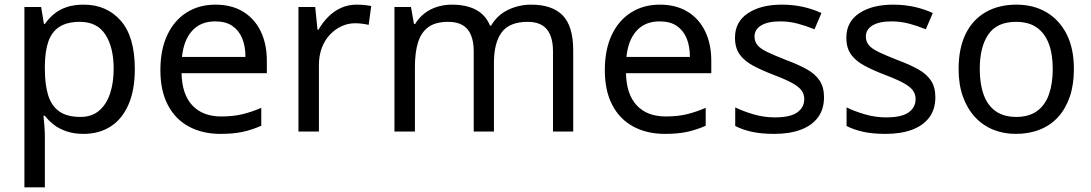

<svg xmlns="http://www.w3.org/2000/svg" viewBox="-20 -566 4694 826"><path d="M340 -546Q439 -546 499.5 -477Q560 -408 560 -269Q560 -178 532.5 -115.5Q505 -53 455.5 -21.5Q406 10 339 10Q298 10 266 -1Q234 -12 211.5 -29.5Q189 -47 173 -68H167Q169 -51 171 -25Q173 1 173 20V240H85V-536H157L169 -463H173Q189 -486 211.5 -505Q234 -524 265.5 -535Q297 -546 340 -546ZM324 -472Q270 -472 237 -451.5Q204 -431 189 -390Q174 -349 173 -286V-269Q173 -203 187 -157Q201 -111 234.5 -87Q268 -63 326 -63Q375 -63 406.5 -90Q438 -117 453.5 -163.5Q469 -210 469 -270Q469 -362 433.5 -417Q398 -472 324 -472Z M907 -546Q976 -546 1025.5 -516Q1075 -486 1101.5 -431.5Q1128 -377 1128 -304V-251H761Q763 -160 807.5 -112.5Q852 -65 932 -65Q983 -65 1022.5 -74.5Q1062 -84 1104 -102V-25Q1063 -7 1023 1.5Q983 10 928 10Q852 10 793.5 -21Q735 -52 702.5 -113.5Q670 -175 670 -264Q670 -352 699.5 -415Q729 -478 782.5 -512Q836 -546 907 -546ZM906 -474Q843 -474 806.5 -433.5Q770 -393 763 -321H1036Q1036 -367 1022 -401Q1008 -435 979.5 -454.5Q951 -474 906 -474Z M1514 -546Q1529 -546 1546.5 -544.5Q1564 -543 1577 -540L1566 -459Q1553 -462 1537.5 -464Q1522 -466 1508 -466Q1477 -466 1449 -453Q1421 -440 1399 -416.5Q1377 -393 1364.5 -360Q1352 -327 1352 -286V0H1264V-536H1336L1346 -438H1350Q1367 -468 1391 -492.5Q1415 -517 1446 -531.5Q1477 -546 1514 -546Z M2265 -546Q2356 -546 2401 -499.5Q2446 -453 2446 -349V0H2359V-345Q2359 -408 2332.5 -440Q2306 -472 2250 -472Q2172 -472 2138.5 -427Q2105 -382 2105 -296V0H2018V-345Q2018 -387 2006 -415.5Q1994 -444 1970 -458Q1946 -472 1908 -472Q1854 -472 1823 -449.5Q1792 -427 1778.5 -384Q1765 -341 1765 -278V0H1677V-536H1748L1761 -463H1766Q1783 -491 1807.5 -509.5Q1832 -528 1862 -537Q1892 -546 1924 -546Q1986 -546 2027.5 -524Q2069 -502 2088 -456H2093Q2120 -502 2166.5 -524Q2213 -546 2265 -546Z M2819 -546Q2888 -546 2937.5 -516Q2987 -486 3013.5 -431.5Q3040 -377 3040 -304V-251H2673Q2675 -160 2719.5 -112.5Q2764 -65 2844 -65Q2895 -65 2934.5 -74.5Q2974 -84 3016 -102V-25Q2975 -7 2935 1.5Q2895 10 2840 10Q2764 10 2705.5 -21Q2647 -52 2614.5 -113.5Q2582 -175 2582 -264Q2582 -352 2611.5 -415Q2641 -478 2694.5 -512Q2748 -546 2819 -546ZM2818 -474Q2755 -474 2718.5 -433.5Q2682 -393 2675 -321H2948Q2948 -367 2934 -401Q2920 -435 2891.5 -454.5Q2863 -474 2818 -474Z M3525 -148Q3525 -96 3499 -61Q3473 -26 3425 -8Q3377 10 3311 10Q3255 10 3214.5 1Q3174 -8 3143 -24V-104Q3175 -88 3220.5 -74.5Q3266 -61 3313 -61Q3380 -61 3410 -82.5Q3440 -104 3440 -140Q3440 -160 3429 -176Q3418 -192 3389.5 -208Q3361 -224 3308 -244Q3256 -264 3219 -284Q3182 -304 3162 -332Q3142 -360 3142 -404Q3142 -472 3197.5 -509Q3253 -546 3343 -546Q3392 -546 3434.5 -536.5Q3477 -527 3514 -510L3484 -440Q3450 -454 3413 -464Q3376 -474 3337 -474Q3283 -474 3254.5 -456.5Q3226 -439 3226 -409Q3226 -387 3239 -371.5Q3252 -356 3282.5 -341.5Q3313 -327 3364 -307Q3415 -288 3451 -268Q3487 -248 3506 -219.5Q3525 -191 3525 -148Z M4004 -148Q4004 -96 3978 -61Q3952 -26 3904 -8Q3856 10 3790 10Q3734 10 3693.5 1Q3653 -8 3622 -24V-104Q3654 -88 3699.5 -74.5Q3745 -61 3792 -61Q3859 -61 3889 -82.5Q3919 -104 3919 -140Q3919 -160 3908 -176Q3897 -192 3868.5 -208Q3840 -224 3787 -244Q3735 -264 3698 -284Q3661 -304 3641 -332Q3621 -360 3621 -404Q3621 -472 3676.5 -509Q3732 -546 3822 -546Q3871 -546 3913.5 -536.5Q3956 -527 3993 -510L3963 -440Q3929 -454 3892 -464Q3855 -474 3816 -474Q3762 -474 3733.5 -456.5Q3705 -439 3705 -409Q3705 -387 3718 -371.5Q3731 -356 3761.5 -341.5Q3792 -327 3843 -307Q3894 -288 3930 -268Q3966 -248 3985 -219.5Q4004 -191 4004 -148Z M4600 -269Q4600 -202 4582.5 -150.5Q4565 -99 4532.5 -63Q4500 -27 4453.5 -8.5Q4407 10 4350 10Q4297 10 4252 -8.5Q4207 -27 4174 -63Q4141 -99 4122.5 -150.5Q4104 -202 4104 -269Q4104 -358 4134 -419.5Q4164 -481 4220 -513.5Q4276 -546 4353 -546Q4426 -546 4481.5 -513.5Q4537 -481 4568.5 -419.5Q4600 -358 4600 -269ZM4195 -269Q4195 -206 4211.5 -159.5Q4228 -113 4263 -88Q4298 -63 4352 -63Q4406 -63 4441 -88Q4476 -113 4492.5 -159.5Q4509 -206 4509 -269Q4509 -333 4492 -378Q4475 -423 4440.5 -447.5Q4406 -472 4351 -472Q4269 -472 4232 -418Q4195 -364 4195 -269Z"/></svg>

Font: ugurmukhi15
Style: Book
Weight: 400
Designer: Jelle Bosma - Monotype Design Team
Foundry: Monotype Imaging Inc.
Version: Version 2.003